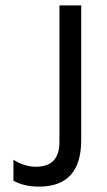

<svg xmlns="http://www.w3.org/2000/svg" viewBox="-20 -694 398 714"><path d="M282 -173Q282 0 125 0Q69 0 30 -22V-100Q70 -74 114 -74Q201 -74 201 -166V-674H282Z"/></svg>

Font: Hind Siliguri
Style: Regular
Weight: 400
Designer: Jyotish Sonowal
Foundry: Indian Type Foundry
Version: Version 1.001;PS 1.0;hotconv 1.0.86;makeotf.lib2.5.63406; tt